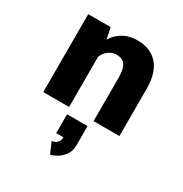

<svg xmlns="http://www.w3.org/2000/svg" viewBox="-182 -648 1015 1067"><g transform="rotate(30 325.0 -114.0)"><path d="M82.9 0V-500H227.3L248.7 -393.4V0ZM405.7 0V-277.6Q405.7 -315.6 398.1 -339Q390.4 -362.4 374.6 -373.1Q358.7 -383.9 334.1 -383.9Q315.4 -383.9 299.8 -377Q284.1 -370.2 272.2 -358.4Q260.2 -346.6 253 -332Q245.8 -317.3 243.9 -302L211.4 -320Q211.4 -353.4 222.5 -387Q233.6 -420.7 256.2 -448.9Q278.9 -477.1 313.3 -494.1Q347.6 -511.1 394.2 -511.1Q432.9 -511.1 465.1 -499.1Q497.4 -487.1 521.4 -461.9Q545.4 -436.7 558.5 -397.3Q571.6 -357.9 571.6 -303.1V0ZM290.1 283.2 259.3 212.4Q271.2 210.3 281.8 204.9Q292.4 199.6 299.2 188.5Q306 177.5 306 159.5L390.7 161.6Q390.7 200.9 372.3 226.4Q353.9 251.9 330.1 265.5Q306.4 279.1 290.1 283.2ZM259.4 161.6V40.7H390.7V161.6Z"/></g></svg>

Font: Trispace Thin
Style: Regular
Weight: 100
Designer: Tyler Finck
Foundry: Etcetera Type Company
Version: Version 1.210